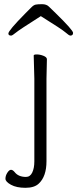

<svg xmlns="http://www.w3.org/2000/svg" viewBox="-20 -740 369 917"><path d="M204 -457 202 -364V30Q202 103 165 137Q144 157 101.5 157Q59 157 32.5 142.5Q6 128 6 113.5Q6 99 15 85Q24 71 32.5 71Q41 71 50 82Q68 105 104 105Q124 105 134 84Q144 63 144 31V-364L141 -475Q141 -480 156 -480Q171 -480 187.5 -473.5Q204 -467 204 -457ZM50 82ZM172 -661Q71 -597 55 -583.5Q39 -570 33 -570Q20 -570 20 -580Q20 -594 100 -675L131 -706Q141 -716 150.5 -718Q160 -720 181 -720Q202 -720 213.5 -708.5Q225 -697 245 -678Q329 -596 329 -583Q329 -570 316 -570Q310 -570 293 -585Q276 -600 178 -661L175 -663Z"/></svg>

Font: ToneOZ-Pinyin-WenKai-Light
Style: Light
Weight: 300
Designer: Fontworks Inc.
Foundry: ToneOZ
Version: Version 0.240331